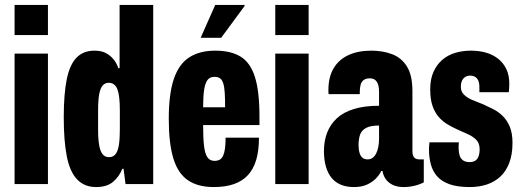

<svg xmlns="http://www.w3.org/2000/svg" viewBox="-20 -745 2115 777"><path d="M39 -603V-725H174V-603ZM39 0V-528H174V0Z M369 12Q322 12 292.5 -18.5Q263 -49 250.5 -111.5Q238 -174 238 -270Q238 -364 250 -423.5Q262 -483 289.5 -511.5Q317 -540 362 -540Q390 -540 408 -530.5Q426 -521 439 -505.5Q452 -490 459 -469H464V-725H600V0H488L480 -62H475Q463 -31 438 -9.5Q413 12 369 12ZM421 -109Q438 -109 447.5 -121Q457 -133 461 -157.5Q465 -182 465 -220V-299Q465 -329 462.5 -350Q460 -371 455 -384Q450 -397 441 -403.5Q432 -410 420 -410Q405 -410 395.5 -399Q386 -388 381.5 -364Q377 -340 377 -299V-220Q377 -181 381.5 -156.5Q386 -132 395.5 -120.5Q405 -109 421 -109Z M845 12Q781 12 740.5 -15.5Q700 -43 681.5 -104Q663 -165 663 -264Q663 -365 683.5 -425.5Q704 -486 746 -513Q788 -540 851 -540Q914 -540 953.5 -516Q993 -492 1011.5 -434Q1030 -376 1030 -273V-239H802Q802 -188 805.5 -156Q809 -124 819 -109Q829 -94 848 -94Q861 -94 869.5 -99Q878 -104 883 -115Q888 -126 890.5 -144Q893 -162 893 -188H1028Q1028 -136 1017 -98.5Q1006 -61 983.5 -36.5Q961 -12 926.5 0Q892 12 845 12ZM802 -311H891Q891 -346 889.5 -369.5Q888 -393 883.5 -407.5Q879 -422 870.5 -428Q862 -434 848 -434Q829 -434 819.5 -421Q810 -408 806 -381Q802 -354 802 -311ZM792 -592 851 -725H969L970 -721L875 -592Z M1094 -603V-725H1229V-603ZM1094 0V-528H1229V0Z M1412 12Q1383 12 1360.5 3Q1338 -6 1322.5 -24.5Q1307 -43 1299 -70.5Q1291 -98 1291 -134Q1291 -175 1304 -208.5Q1317 -242 1343.5 -266.5Q1370 -291 1412.5 -304Q1455 -317 1514 -317V-374Q1514 -391 1510 -403Q1506 -415 1498 -421.5Q1490 -428 1476 -428Q1460 -428 1451 -420.5Q1442 -413 1439 -400.5Q1436 -388 1436 -373V-364H1310Q1309 -368 1309 -372Q1309 -376 1309 -380Q1309 -433 1330 -468.5Q1351 -504 1390 -522Q1429 -540 1483 -540Q1528 -540 1566 -526Q1604 -512 1626.5 -476.5Q1649 -441 1649 -376V-132Q1649 -117 1655.5 -108.5Q1662 -100 1677 -100H1695V-7Q1678 2 1656.5 7Q1635 12 1613 12Q1588 12 1570 3.5Q1552 -5 1541.5 -19.5Q1531 -34 1528 -53H1523Q1514 -35 1499 -20.5Q1484 -6 1463 3Q1442 12 1412 12ZM1468 -100Q1479 -100 1487.5 -106Q1496 -112 1502 -123.5Q1508 -135 1511 -150.5Q1514 -166 1514 -185V-237Q1478 -237 1460 -226.5Q1442 -216 1436.5 -198Q1431 -180 1431 -158Q1431 -140 1435 -126.5Q1439 -113 1447 -106.5Q1455 -100 1468 -100Z M1881 12Q1831 12 1799 0.5Q1767 -11 1749 -31.5Q1731 -52 1723.5 -80Q1716 -108 1716 -141Q1716 -145 1716.5 -153Q1717 -161 1718 -169H1837Q1836 -161 1836 -155.5Q1836 -150 1836 -144Q1836 -129 1840 -116Q1844 -103 1854 -96Q1864 -89 1880 -89Q1894 -89 1903 -94.5Q1912 -100 1916.5 -112Q1921 -124 1921 -141Q1921 -165 1908 -178.5Q1895 -192 1874.5 -201.5Q1854 -211 1831 -221Q1811 -230 1791.5 -241.5Q1772 -253 1756 -271Q1740 -289 1730.5 -316Q1721 -343 1721 -383Q1721 -424 1734 -453.5Q1747 -483 1769.5 -502.5Q1792 -522 1822 -531Q1852 -540 1885 -540Q1920 -540 1948.5 -531.5Q1977 -523 1998 -505.5Q2019 -488 2030 -463.5Q2041 -439 2041 -407Q2041 -399 2040.5 -389.5Q2040 -380 2039 -372H1920V-392Q1920 -409 1915.5 -419Q1911 -429 1902.5 -434Q1894 -439 1882 -439Q1874 -439 1867 -436Q1860 -433 1855 -427Q1850 -421 1847.5 -413Q1845 -405 1845 -394Q1845 -374 1858 -361.5Q1871 -349 1891 -340.5Q1911 -332 1935 -323Q1955 -314 1976.5 -303Q1998 -292 2015.5 -274.5Q2033 -257 2043.5 -231Q2054 -205 2054 -167Q2054 -120 2041 -86Q2028 -52 2005 -30.5Q1982 -9 1950.5 1.5Q1919 12 1881 12Z"/></svg>

Font: Archivo ExtraCondensed ExtraBold
Style: Regular
Weight: 800
Width: 2
Designer: Hector Gatti
Foundry: Omnibus-Type
Version: Version 2.001